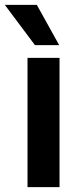

<svg xmlns="http://www.w3.org/2000/svg" viewBox="-29 -765 343 785"><path d="M83.5 -528.3V0H214.4V-528.3ZM-9.3 -745.1 113.8 -580.6H212.9L121.6 -745.1Z"/></svg>

Font: Faust Sans Bold
Style: Regular
Weight: 700
Designer: Andreas Faust
Version: Version 1.003;Glyphs 3.1.2 (3151)